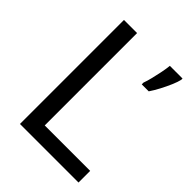

<svg xmlns="http://www.w3.org/2000/svg" viewBox="-204 -823 932 932"><g transform="rotate(45 262.0 -357.0)"><path d="M97 0V-714H187V-80H499V0ZM499 -705Q495 -687 483.5 -660Q472 -633 457 -604.5Q442 -576 427 -554H379V-566Q386 -585 392.5 -611.5Q399 -638 404.5 -665.5Q410 -693 412 -714H499Z"/></g></svg>

Font: Noto Sans Lepcha
Style: Regular
Weight: 400
Designer: Monotype Design Team
Foundry: Monotype Imaging Inc.
Version: Version 2.006; ttfautohint (v1.8.4.7-5d5b)